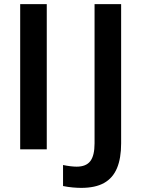

<svg xmlns="http://www.w3.org/2000/svg" viewBox="-20 -725 686 932"><path d="M78 0V-705H207V0ZM374 187Q357 187 333.5 185Q310 183 286 178V76Q305 80 322.5 82Q340 84 352 84Q398 84 418.5 57Q439 30 439 -29V-705H568V-29Q568 43 548 91Q528 139 485.5 163Q443 187 374 187Z"/></svg>

Font: Mulish ExtraLight
Style: Regular
Weight: 200
Designer: Vernon Adams
Foundry: Vernon Adams
Version: Version 3.603